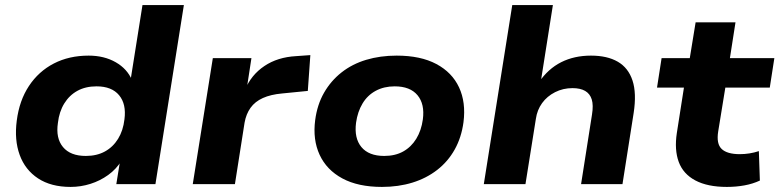

<svg xmlns="http://www.w3.org/2000/svg" viewBox="-20 -725 3069 756"><path d="M258 11Q181 11 130 -22.5Q79 -56 57.5 -115Q36 -174 46 -250Q56 -329 94 -386.5Q132 -444 192 -475Q252 -506 329 -506Q390 -506 435.5 -480Q481 -454 500 -409H494L541 -705H704L592 0H438L453 -93H459Q438 -59 406 -36Q374 -13 336 -1Q298 11 258 11ZM318 -111Q361 -111 393 -128.5Q425 -146 445 -178.5Q465 -211 470 -255Q478 -315 449 -350Q420 -385 360 -385Q317 -385 285 -367.5Q253 -350 233 -317.5Q213 -285 208 -241Q199 -181 228 -146Q257 -111 318 -111Z M739 0 818 -496H970L951 -372H945Q969 -430 1021 -465Q1073 -500 1146 -504L1202 -508L1192 -367L1091 -357Q1046 -353 1015 -339Q984 -325 966.5 -300.5Q949 -276 943 -242L905 0Z M1484 11Q1390 11 1328 -22.5Q1266 -56 1238.5 -115.5Q1211 -175 1221 -252Q1229 -313 1256 -360Q1283 -407 1325 -440Q1367 -473 1422 -489.5Q1477 -506 1542 -506Q1636 -506 1698 -473Q1760 -440 1787.5 -381Q1815 -322 1805 -244Q1797 -184 1770.5 -136.5Q1744 -89 1701.5 -56Q1659 -23 1604 -6Q1549 11 1484 11ZM1493 -111Q1536 -111 1567.5 -128.5Q1599 -146 1619 -178.5Q1639 -211 1645 -255Q1653 -315 1624 -350Q1595 -385 1534 -385Q1492 -385 1459.5 -367.5Q1427 -350 1407.5 -317.5Q1388 -285 1382 -242Q1374 -181 1403 -146Q1432 -111 1493 -111Z M1885 0 1997 -705H2157L2109 -401H2102Q2138 -454 2189.5 -480Q2241 -506 2307 -506Q2371 -506 2412.5 -482Q2454 -458 2470.5 -408Q2487 -358 2475 -280L2431 0H2268L2311 -274Q2317 -311 2310 -333.5Q2303 -356 2284 -367Q2265 -378 2234 -378Q2197 -378 2165.5 -362Q2134 -346 2114.5 -319Q2095 -292 2090 -257L2049 0Z M2842 11Q2766 11 2718 -14.5Q2670 -40 2652.5 -87.5Q2635 -135 2645 -201L2673 -380H2567L2585 -496H2696L2719 -637H2876L2854 -496H3029L3011 -380H2836L2808 -208Q2800 -159 2821.5 -138.5Q2843 -118 2893 -118Q2912 -118 2931 -121Q2950 -124 2968 -130L2972 -14Q2944 -1 2911 5Q2878 11 2842 11Z"/></svg>

Font: Nunito Sans 10pt SemiExpanded ExtraBold
Style: Italic
Weight: 800
Width: 6
Italic angle: -9°
Designer: Vernon Adams
Foundry: Vernon Adams
Version: Version 3.101;gftools[0.9.27]